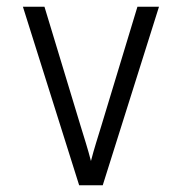

<svg xmlns="http://www.w3.org/2000/svg" viewBox="-20 -550 540 570"><path d="M215 0 48 -530H112L219 -177Q227 -151 235 -125Q243 -99 250 -72Q257 -99 265 -125Q273 -151 281 -177L388 -530H452L285 0Z"/></svg>

Font: Iosevka Term Light
Style: Regular
Weight: 300
Monospace: yes
Designer: Belleve Invis
Foundry: Belleve Invis
Version: Version 9.0.1; ttfautohint (v1.8.3)